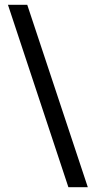

<svg xmlns="http://www.w3.org/2000/svg" viewBox="-20 -743 399 796"><path d="M263.5 33 13 -723H93L344 33Z"/></svg>

Font: Public Sans Thin Medium
Style: Regular
Weight: 500
Version: Version 2.001